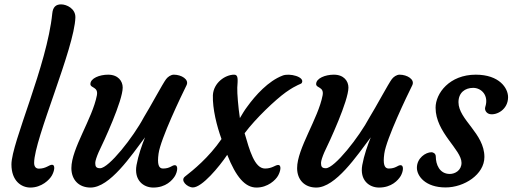

<svg xmlns="http://www.w3.org/2000/svg" viewBox="-20 -843 2317 868"><path d="M31.7 -99.6C31.7 -25.4 76.2 4.9 117.2 4.9C168.5 4.9 203.6 -30.3 214.4 -49.3C226.1 -69.8 231.4 -98.1 214.8 -98.1C202.1 -98.1 188 -80.6 155.8 -80.6C142.1 -80.6 134.3 -89.8 134.3 -106.9C134.3 -213.4 316.9 -625.5 320.8 -764.2C321.8 -803.7 281.7 -823.2 256.3 -823.2C232.9 -823.2 219.2 -811.5 216.3 -782.2C192.9 -547.4 31.7 -197.8 31.7 -99.6Z M302.7 -83C302.7 -30.8 335.9 4.9 389.2 4.9C476.6 4.9 572.8 -138.7 635.7 -222.2C621.6 -187.5 605 -140.1 597.2 -96.7C585 -28.3 628.4 4.9 672.9 4.9C730 4.9 759.3 -28.3 771 -47.4C782.7 -67.9 786.6 -96.2 770 -96.2C757.3 -96.2 749 -81.1 716.8 -81.1C696.8 -81.1 690.4 -101.6 696.8 -148.4C706.1 -215.8 800.3 -411.1 823.2 -457.5C836.4 -483.9 799.8 -505.4 766.1 -505.4C752.4 -505.4 738.8 -495.6 731 -485.4C716.8 -467.3 656.7 -355 630.4 -313C582.5 -222.7 471.7 -82.5 432.6 -82.5C415 -82.5 410.6 -89.8 410.6 -106.4C410.6 -115.7 417.5 -135.7 425.8 -154.8C449.7 -203.6 534.7 -387.2 534.7 -447.3C534.7 -476.1 514.2 -505.4 468.8 -505.4C430.2 -505.4 388.7 -489.3 388.7 -462.9C388.7 -443.8 425.3 -451.7 418 -412.1C397.9 -306.6 302.7 -171.4 302.7 -83Z M852.1 4.4C893.6 4.4 971.2 -89.4 1007.3 -143.1C1046.9 -43 1087.9 4.9 1139.6 4.9C1190.9 4.9 1226.1 -29.3 1236.8 -48.3C1248.5 -68.8 1253.9 -97.2 1237.3 -97.2C1224.6 -97.2 1210.4 -81.1 1178.2 -81.1C1130.4 -81.1 1107.9 -165 1085.9 -240.7C1135.7 -307.6 1225.1 -392.1 1272 -425.8C1324.7 -462.9 1339.8 -461.4 1344.2 -467.8C1360.4 -495.6 1287.6 -514.2 1256.8 -501C1193.4 -476.6 1135.7 -413.6 1096.7 -359.4C1086.9 -346.7 1074.7 -326.7 1064.5 -309.1C1057.1 -357.4 1051.8 -421.4 1052.7 -446.8C1055.2 -484.4 1057.6 -505.4 1038.6 -505.4C998 -505.4 945.3 -468.8 942.4 -412.6C940.4 -350.6 960.4 -272.5 981.4 -214.4C923.8 -130.4 852.1 -72.8 816.9 -45.4C792.5 -27.3 826.7 4.4 852.1 4.4Z M1323.2 -83C1323.2 -30.8 1356.4 4.9 1409.7 4.9C1497.1 4.9 1593.3 -138.7 1656.2 -222.2C1642.1 -187.5 1625.5 -140.1 1617.7 -96.7C1605.5 -28.3 1648.9 4.9 1693.4 4.9C1750.5 4.9 1779.8 -28.3 1791.5 -47.4C1803.2 -67.9 1807.1 -96.2 1790.5 -96.2C1777.8 -96.2 1769.5 -81.1 1737.3 -81.1C1717.3 -81.1 1710.9 -101.6 1717.3 -148.4C1726.6 -215.8 1820.8 -411.1 1843.8 -457.5C1856.9 -483.9 1820.3 -505.4 1786.6 -505.4C1772.9 -505.4 1759.3 -495.6 1751.5 -485.4C1737.3 -467.3 1677.2 -355 1650.9 -313C1603 -222.7 1492.2 -82.5 1453.1 -82.5C1435.5 -82.5 1431.2 -89.8 1431.2 -106.4C1431.2 -115.7 1438 -135.7 1446.3 -154.8C1470.2 -203.6 1555.2 -387.2 1555.2 -447.3C1555.2 -476.1 1534.7 -505.4 1489.3 -505.4C1450.7 -505.4 1409.2 -489.3 1409.2 -462.9C1409.2 -443.8 1445.8 -451.7 1438.5 -412.1C1418.5 -306.6 1323.2 -171.4 1323.2 -83Z M1864.7 -84.5C1864.7 -47.4 1902.8 4.4 1994.6 4.4C2078.6 4.4 2169.9 -54.2 2169.9 -133.3C2169.9 -240.2 2052.7 -301.8 2052.7 -380.9C2052.7 -424.3 2082.5 -445.8 2119.1 -445.8C2156.7 -445.8 2190.9 -411.1 2173.8 -359.4C2169.4 -345.2 2179.2 -330.1 2194.8 -327.1C2225.6 -321.3 2276.9 -347.7 2276.9 -403.8C2276.9 -444.3 2237.8 -505.4 2130.9 -505.4C2012.2 -505.4 1949.2 -421.4 1949.2 -356C1949.2 -243.7 2066.4 -167 2066.4 -106.9C2066.4 -72.8 2037.1 -56.6 2013.7 -56.6C1966.3 -56.6 1950.2 -100.6 1950.2 -134.8C1950.2 -150.4 1936.5 -154.8 1930.7 -154.8C1904.3 -154.8 1864.7 -128.4 1864.7 -84.5Z"/></svg>

Font: Courgette
Style: Regular
Weight: 400
Designer: Karolina Lach
Foundry: Karolina Lach
Version: Version 1.002